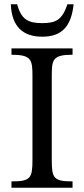

<svg xmlns="http://www.w3.org/2000/svg" viewBox="-20 -885 397 905"><path d="M133 -131C133 -45 124 -30 34 -30V0H322V-30C233 -30 224 -45 224 -131V-525C224 -603 227 -627 322 -627V-657H34V-627C129 -627 133 -603 133 -525ZM298 -865C273 -793 246 -776 179 -776C113 -776 80 -793 61 -865H31C35 -761 87 -712 179 -712C272 -712 316 -761 327 -865Z"/></svg>

Font: STIX Two Math
Style: Regular
Weight: 400
Designer: Ross Mills, John Hudson & Paul Hanslow, Tiro Typeworks Ltd; with portions MicroPress Inc., with additions and correction
Foundry: Tiro Typeworks Ltd
Version: Version 2.02 b142